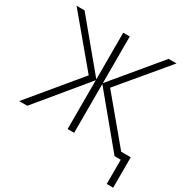

<svg xmlns="http://www.w3.org/2000/svg" viewBox="-197 -883 1201 1232"><g transform="rotate(30 403.5 -267.0)"><path d="M759.8 -713.9 468.8 -366.2 735.8 -45.9H806.6V179.7H758.8V0H712.9L413.6 -361.8V0H365.2V-361.8L66.4 0H6.3L310.1 -366.2L19.5 -713.9H78.6L365.2 -368.2V-713.9H413.6V-368.2L701.2 -713.9Z"/></g></svg>

Font: Open Sans Light
Style: Regular
Weight: 300
Designer: Monotype Design Team
Foundry: Monotype Imaging Inc.
Version: Version 3.000; ttfautohint (v1.8.4)